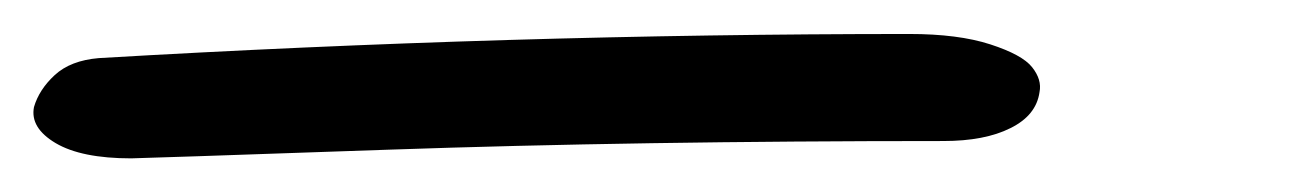

<svg xmlns="http://www.w3.org/2000/svg" viewBox="-42 105 762 113"><path d="M35.2 198.2Q5.9 198.2 -9.3 189.2Q-24.4 180.2 -22 168Q-19 157.7 -9.8 149.2Q-0.5 140.6 16.1 139.2Q258.3 125 493.2 125Q522 125 540.8 131.1Q559.6 137.2 565.4 144.5Q571.3 151.9 569.8 159.2Q567.9 172.9 552.7 180.4Q537.6 188 513.2 188Q333.5 188 186.5 193.1Q39.6 198.2 35.2 198.2Z"/></svg>

Font: Shantell Sans Bouncy
Style: Italic
Weight: 300
Italic angle: -11.31°
Designer: Stephen Nixon, Anya Danilova, Shantell Martin
Foundry: Arrow Type
Version: Version 1.006;[9816181b4]